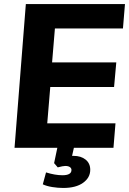

<svg xmlns="http://www.w3.org/2000/svg" viewBox="-20 -732 639 951"><path d="M252 -591 238 -423H556L545 -301H229L214 -121H552L542 0H346L337 40H344Q381 40 404 58.5Q427 77 427 109Q427 148 391.5 173.5Q356 199 293 199Q267 199 239 194.5Q211 190 192 181L208 122Q253 136 289 136Q334 136 334 110Q334 101 326 95.5Q318 90 303 90Q292 90 266 97L248 76L264 0H52L108 -712H599L589 -591Z"/></svg>

Font: Muli ExtraBold
Style: Italic
Weight: 800
Italic angle: -4.541°
Designer: Vernon Adams
Foundry: Vernon Adams
Version: Version 2.000